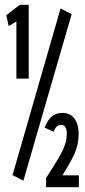

<svg xmlns="http://www.w3.org/2000/svg" viewBox="-20 -706 353 796"><path d="M48 -380H99V-686H62L6 -643L16 -598L48 -617ZM77 43 277 -647 231 -671 32 20ZM171 70H307V21H239C283 -53 306 -88 306 -151C306 -208 279 -238 239 -238C200 -238 180 -215 165 -177L202 -160C213 -185 222 -188 236 -188C251 -188 257 -170 257 -151C256 -98 231 -62 171 32Z"/></svg>

Font: Inconsolata ExtraCondensed
Style: Bold
Weight: 700
Width: 2
Monospace: yes
Designer: Raph Levien, Cyreal, Brenton Simpson
Foundry: Raph Levien, Cyreal, Google
Version: Version 3.100